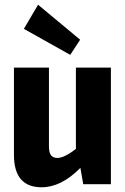

<svg xmlns="http://www.w3.org/2000/svg" viewBox="-20 -779 530 812"><path d="M277 -547 81 -657 141 -759 319 -611ZM449 -493V0H332L320 -69Q239 13 156 13Q39 13 39 -124V-493H187V-169Q186 -137 194.5 -124Q203 -111 223 -111Q251 -111 301 -149V-493Z"/></svg>

Font: exo2condensed_b
Style: Bold
Weight: 700
Width: 3
Designer: Natanael Gama
Version: Version 1.001;PS 001.001;hotconv 1.0.70;makeotf.lib2.5.58329